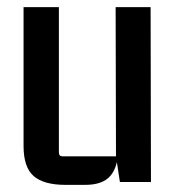

<svg xmlns="http://www.w3.org/2000/svg" viewBox="-20 -510 498 538"><path d="M219 8H163Q103 8 74.5 -16.5Q46 -41 46 -101V-490H145V-83Q145 -72 155 -72H305L304 -490H402L403 0H316L305 -72L311 -91Q311 -43 289.5 -17.5Q268 8 219 8Z"/></svg>

Font: Gemunu Libre ExtraLight SemiBold
Style: Regular
Weight: 600
Version: Version 1.100